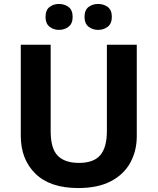

<svg xmlns="http://www.w3.org/2000/svg" viewBox="-20 -940 796 970"><path d="M671 -252Q671 -178 638.5 -118.5Q606 -59 540.5 -24.5Q475 10 375 10Q233 10 159 -62.5Q85 -135 85 -254V-714H236V-277Q236 -189 272 -153Q308 -117 379 -117Q453 -117 486.5 -156Q520 -195 520 -278V-714H671ZM210 -854Q210 -889 230 -904.5Q250 -920 277.9 -920Q305.8 -920 326.4 -904.6Q347 -889.2 347 -854.4Q347 -821 326.4 -805Q305.8 -789 277.9 -789Q250 -789 230 -805.2Q210 -821.5 210 -854ZM407 -854Q407 -889 427.1 -904.5Q447.3 -920 475.6 -920Q504 -920 524.5 -904.6Q545 -889.2 545 -854.4Q545 -821 524.4 -805Q503.9 -789 476 -789Q447.5 -789 427.2 -805.2Q407 -821.5 407 -854Z"/></svg>

Font: Noto Sans Javanese
Style: Regular
Weight: 400
Designer: Monotype Design Team
Foundry: Monotype Imaging Inc.
Version: Version 2.004